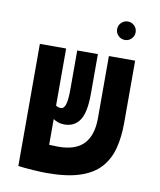

<svg xmlns="http://www.w3.org/2000/svg" viewBox="-86 -830 757 907"><g transform="rotate(10 293.0 -376.5)"><path d="M200.2 9.3Q172.9 9.3 132.6 6.6Q92.3 3.9 63.5 0V-0.5H62.5V-585.9H188.5V-312Q198.7 -304.7 213.4 -304.7Q227.5 -304.7 234.6 -326.9Q241.7 -349.1 241.7 -399.4V-585.9H340.8V-395Q340.8 -306.6 315.7 -268.8Q290.5 -231 242.2 -231Q225.6 -231 212.2 -235.6Q198.7 -240.2 188.5 -247.6V-124Q219.2 -122.6 232.4 -122.6Q315.4 -122.6 354.5 -164.3Q393.6 -206.1 393.6 -287.6V-585.9H519.5V-287.6Q519.5 -219.7 505.4 -165Q491.2 -110.4 456.3 -71.3Q421.4 -32.2 359.1 -11.5Q296.9 9.3 200.2 9.3ZM454.1 -673.8Q436 -673.8 422.9 -686.8Q409.7 -699.7 409.7 -717.8Q409.7 -736.3 422.9 -749.3Q436 -762.2 454.1 -762.2Q472.7 -762.2 485.6 -749.3Q498.5 -736.3 498.5 -717.8Q498.5 -699.7 485.6 -686.8Q472.7 -673.8 454.1 -673.8Z"/></g></svg>

Font: Cascadia Mono PL
Style: Bold
Weight: 700
Monospace: yes
Designer: Aaron Bell
Foundry: Saja Typeworks
Version: Version 2404.023; ttfautohint (v1.8.4)